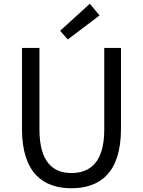

<svg xmlns="http://www.w3.org/2000/svg" viewBox="-20 -989 761 1022"><path d="M360 13C510 13 624 -67 624 -303V-734H535V-300C535 -123 458 -68 360 -68C265 -68 190 -123 190 -300V-734H97V-303C97 -67 211 13 360 13ZM341 -779 510 -907 458 -969 300 -825Z"/></svg>

Font: Source Han Sans TC
Style: Regular
Weight: 400
Designer: Ryoko NISHIZUKA 西塚涼子 (kana, bopomofo & ideographs); Paul D. Hunt (Latin, Greek & Cyrillic); Sandoll Communications 산돌커뮤니
Foundry: Adobe
Version: Version 2.002;hotconv 1.0.116;makeotfexe 2.5.65601